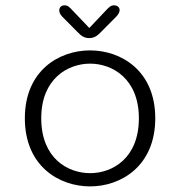

<svg xmlns="http://www.w3.org/2000/svg" viewBox="-20 -672 659 703"><path d="M350 -555 406 -611.5C414 -620 418 -628 418 -635C418 -645.5 409.5 -652.5 397.5 -652.5C386 -652.5 379.5 -646 368.5 -634.5L307 -569.5L245 -634.5C234 -646.5 228 -652.5 216.5 -652.5C204.5 -652.5 197 -645 197 -634C197 -627.5 200 -619.5 207.5 -611.5L263.5 -555C278 -539.5 290 -532.5 306.5 -532.5C323.5 -532.5 335.5 -539.5 350 -555ZM310 10.5C423 10.5 548.5 -64 548.5 -239C548.5 -413.5 423 -487.5 310 -487.5C196 -487.5 71 -413.5 71 -239C71 -64 196 10.5 310 10.5ZM310 -38C228.5 -38 131 -92 131 -239C131 -384 228.5 -439 310 -439C391 -439 488.5 -384 488.5 -239C488.5 -92 391 -38 310 -38Z"/></svg>

Font: RTM Light Light
Style: Regular
Weight: 300
Designer: after Tyler Finck
Foundry: An Endless Supply
Version: Version 1.000;Glyphs 3.2.1 (3258)